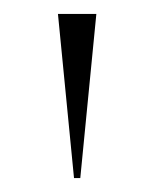

<svg xmlns="http://www.w3.org/2000/svg" viewBox="-20 -728 221 275"><path d="M86 -473 63 -708H118L95 -473Z"/></svg>

Font: Kalnia Expanded ExtraLight
Style: Regular
Weight: 250
Width: 7
Designer: Frida Medrano
Foundry: Frida Medrano
Version: Version 1.105